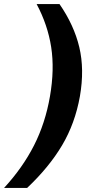

<svg xmlns="http://www.w3.org/2000/svg" viewBox="-32 -720 427 949"><path d="M215 -244Q238 -377 221 -487Q204 -597 149 -700H262Q334 -596 360 -486.5Q386 -377 363 -244Q339 -110 275 -2Q211 106 102 209H-12Q80 109 136 -1Q192 -111 215 -244Z"/></svg>

Font: LT Museum
Style: Bold Italic
Weight: 700
Designer: Daniel Lyons
Foundry: LyonsType
Version: Version 1.011